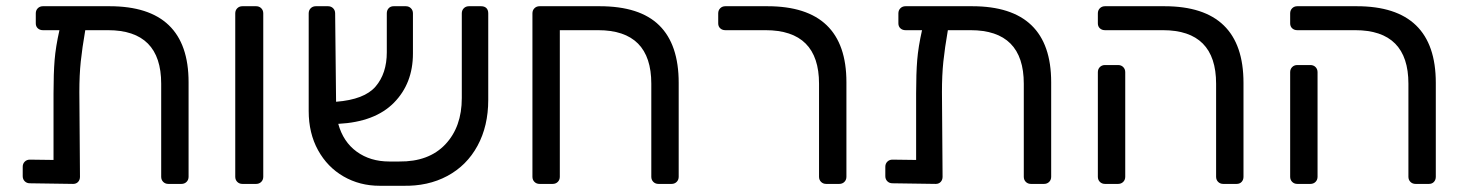

<svg xmlns="http://www.w3.org/2000/svg" viewBox="-20 -591 4706 617"><path d="M586 -327V-23Q586 -13 579.5 -6.5Q573 0 563 0H521Q511 0 504.5 -6.5Q498 -13 498 -23V-322Q498 -494 327 -494H254Q244 -436 239.5 -393Q235 -350 235 -295L237 -23Q237 -13 231 -6.5Q225 0 215 0L76 -2Q66 -2 59.5 -8.5Q53 -15 53 -25V-55Q53 -65 59.5 -71.5Q66 -78 76 -78L152 -77V-291Q152 -355 155.5 -398Q159 -441 171 -494H118Q108 -494 101.5 -500Q95 -506 95 -516V-548Q95 -558 101.5 -564.5Q108 -571 118 -571H332Q586 -571 586 -327Z M736 -23V-548Q736 -558 742.5 -564.5Q749 -571 759 -571H803Q813 -571 819.5 -564.5Q826 -558 826 -548V-23Q826 -13 819.5 -6.5Q813 0 803 0H759Q749 0 742.5 -6.5Q736 -13 736 -23Z M1549 -548V-270Q1549 -186 1514.5 -122.5Q1480 -59 1417.5 -25.5Q1355 8 1274 6H1200Q1136 6 1084 -24Q1032 -54 1002 -108.5Q972 -163 972 -234V-548Q972 -558 978.5 -564.5Q985 -571 995 -571H1034Q1044 -571 1050.5 -564.5Q1057 -558 1057 -548L1060 -264Q1151 -271 1187 -313Q1223 -355 1223 -423V-548Q1223 -558 1229 -564.5Q1235 -571 1245 -571H1284Q1294 -571 1300.5 -564.5Q1307 -558 1307 -548V-419Q1307 -323 1246 -261Q1185 -199 1067 -193Q1083 -135 1126.5 -103.5Q1170 -72 1231 -72H1263Q1358 -71 1411 -127Q1464 -183 1464 -276V-548Q1464 -558 1470.5 -564.5Q1477 -571 1487 -571H1526Q1537 -571 1543 -565Q1549 -559 1549 -548Z M1691 -23V-548Q1691 -558 1697.5 -564.5Q1704 -571 1714 -571H1907Q2036 -571 2098.5 -509.5Q2161 -448 2161 -325V-23Q2161 -13 2154.5 -6.5Q2148 0 2138 0H2096Q2086 0 2079.5 -6.5Q2073 -13 2073 -23V-322Q2073 -494 1902 -494H1779V-23Q1779 -13 1772.5 -6.5Q1766 0 1756 0H1714Q1704 0 1697.5 -6.5Q1691 -13 1691 -23Z M2612 -23V-322Q2612 -494 2440 -494H2311Q2301 -494 2294.5 -500Q2288 -506 2288 -516V-548Q2288 -558 2294.5 -564.5Q2301 -571 2311 -571H2446Q2700 -571 2700 -327V-23Q2700 -13 2693.5 -6.5Q2687 0 2677 0H2635Q2625 0 2618.5 -6.5Q2612 -13 2612 -23Z M3358 -327V-23Q3358 -13 3351.5 -6.5Q3345 0 3335 0H3293Q3283 0 3276.5 -6.5Q3270 -13 3270 -23V-322Q3270 -494 3099 -494H3026Q3016 -436 3011.5 -393Q3007 -350 3007 -295L3009 -23Q3009 -13 3003 -6.5Q2997 0 2987 0L2848 -2Q2838 -2 2831.5 -8.5Q2825 -15 2825 -25V-55Q2825 -65 2831.5 -71.5Q2838 -78 2848 -78L2924 -77V-291Q2924 -355 2927.5 -398Q2931 -441 2943 -494H2890Q2880 -494 2873.5 -500Q2867 -506 2867 -516V-548Q2867 -558 2873.5 -564.5Q2880 -571 2890 -571H3104Q3358 -571 3358 -327Z M3888 -23V-322Q3888 -494 3717 -494H3531Q3521 -494 3514.5 -500Q3508 -506 3508 -516V-548Q3508 -558 3514.5 -564.5Q3521 -571 3531 -571H3722Q3976 -571 3976 -325V-23Q3976 -13 3970 -6.5Q3964 0 3954 0H3911Q3901 0 3894.5 -6.5Q3888 -13 3888 -23ZM3508 -23V-359Q3508 -369 3514.5 -375.5Q3521 -382 3531 -382H3573Q3583 -382 3589.5 -375.5Q3596 -369 3596 -359V-23Q3596 -13 3589.5 -6.5Q3583 0 3573 0H3531Q3521 0 3514.5 -6.5Q3508 -13 3508 -23Z M4506 -23V-322Q4506 -494 4335 -494H4149Q4139 -494 4132.5 -500Q4126 -506 4126 -516V-548Q4126 -558 4132.5 -564.5Q4139 -571 4149 -571H4340Q4594 -571 4594 -325V-23Q4594 -13 4588 -6.5Q4582 0 4572 0H4529Q4519 0 4512.5 -6.5Q4506 -13 4506 -23ZM4126 -23V-359Q4126 -369 4132.5 -375.5Q4139 -382 4149 -382H4191Q4201 -382 4207.5 -375.5Q4214 -369 4214 -359V-23Q4214 -13 4207.5 -6.5Q4201 0 4191 0H4149Q4139 0 4132.5 -6.5Q4126 -13 4126 -23Z"/></svg>

Font: Hezaedrus
Style: Regular
Weight: 400
Designer: Hubert & Fischer
Foundry: Hubert & Fischer
Version: Version 1.10;September 3, 2019;FontCreator 11.5.0.2425 64-bi